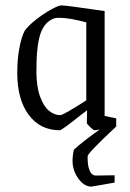

<svg xmlns="http://www.w3.org/2000/svg" viewBox="-20 -474 482 712"><path d="M305 105Q304 138 312 157.5Q320 177 335 177L405 176V203L372 209Q322 218 319 218Q292 218 270.5 188Q249 158 249 123Q249 102 254 81Q288 50 350 6Q337 9 331 9Q327 9 314.5 -2.5Q302 -14 302 -18L303 -65L283 -50Q209 9 202 9Q129 9 86.5 -48Q44 -105 44 -204Q44 -253 51.5 -294Q59 -335 71 -359Q84 -378 112.5 -400.5Q141 -423 169 -438.5Q197 -454 208 -454Q225 -454 368 -433V-44L411 -35V-5Q306 93 305 105ZM300 -391Q238 -408 199 -408Q189 -408 181 -406Q145 -393 130 -349Q115 -305 115 -211Q115 -153 128.5 -116Q142 -79 162 -63Q182 -47 203 -47Q215 -47 300 -102Z"/></svg>

Font: Grenze Light
Style: Regular
Weight: 300
Designer: Renata Polastri
Foundry: Omnibus-Type
Version: Version 1.002; ttfautohint (v1.8)